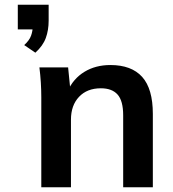

<svg xmlns="http://www.w3.org/2000/svg" viewBox="-20 -789 729 809"><path d="M129 -567 82 -599Q104 -619 111 -639Q118 -659 118 -679L147 -665H55V-769H185V-702Q185 -662 173 -629Q161 -596 129 -567ZM154 0V-379Q154 -410 152 -442Q150 -474 146 -505H267L277 -405H265Q289 -458 336 -486.5Q383 -515 445 -515Q534 -515 579 -465Q624 -415 624 -309V0H499V-303Q499 -364 475.5 -390.5Q452 -417 405 -417Q347 -417 313 -381Q279 -345 279 -285V0Z"/></svg>

Font: Mulish ExtraLight
Style: Regular
Weight: 200
Designer: Vernon Adams
Foundry: Vernon Adams
Version: Version 3.603